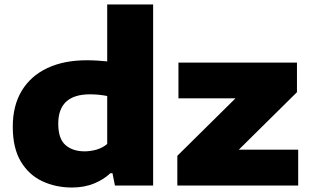

<svg xmlns="http://www.w3.org/2000/svg" viewBox="-20 -828 1384 857"><path d="M301 9Q229 9 169 -19Q109 -47 73 -107Q37 -167 37 -262.5Q37 -356.5 77 -422.8Q117 -489 191 -524Q265 -559 367.5 -559Q392 -559 415.5 -557.5Q439 -556 458.5 -554V-808H663.5V0H493L482 -55H473Q442 -26 398.8 -8.5Q355.5 9 301 9ZM357.5 -152.5Q384 -152.5 411 -160.2Q438 -168 458.5 -185.5V-399.5Q443.5 -402.5 423.5 -404.8Q403.5 -407 382 -407Q240 -407 240 -276Q240 -209 272 -180.8Q304 -152.5 357.5 -152.5ZM771.5 0V-132.5L1031 -389H776.5V-548.5H1305.5V-416.5L1046 -160H1311V0Z"/></svg>

Font: Encode Sans Expanded Expanded ExtraBold
Style: Regular
Weight: 800
Width: 7
Designer: Multiple Designers
Foundry: Impallari Type
Version: Version 3.000; ttfautohint (v1.8.3) -l 8 -r 50 -G 200 -x 14 